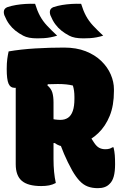

<svg xmlns="http://www.w3.org/2000/svg" viewBox="-27 -961 647 1001"><path d="M400 -333Q415 -301 430 -272.5Q445 -244 463 -218Q476 -198 490 -190.5Q504 -183 522 -183Q534 -183 543 -185.5Q552 -188 559 -193H565Q570 -171 571.5 -152Q573 -133 573 -105Q573 -66 566 -41Q559 -16 545 -3Q534 9 518.5 14.5Q503 20 483 20Q454 20 431 11.5Q408 3 388.5 -17.5Q369 -38 350 -71Q325 -116 307 -158.5Q289 -201 274 -247ZM18 -693Q82 -704 157 -708.5Q232 -713 307 -713Q371 -713 419.5 -694Q468 -675 501 -643Q534 -611 550.5 -572.5Q567 -534 567 -496V-486Q567 -411 545 -357Q523 -303 485.5 -267Q448 -231 402 -214Q356 -197 309 -197Q297 -197 283 -202Q269 -207 259 -215H203L187 -362Q210 -350 236 -343Q262 -336 288 -336Q311 -336 327.5 -347Q344 -358 352.5 -382.5Q361 -407 361 -445V-456Q361 -473 359 -487.5Q357 -502 353 -515Q337 -519 318 -521Q299 -523 274 -523Q217 -523 171 -518Q125 -513 94 -508Q63 -503 50 -503Q27 -503 17.5 -525Q8 -547 8 -601Q8 -632 11 -654Q14 -676 18 -693ZM264 -7Q247 2 229 5.5Q211 9 188 9Q119 9 87 -18Q55 -45 55 -105Q55 -163 55 -220.5Q55 -278 55 -335.5Q55 -393 55 -450.5Q55 -508 55 -566L241 -572L220 -516Q240 -499 246 -478Q252 -457 252 -427Q252 -377 252 -328Q252 -279 252 -230.5Q252 -182 252 -132Q252 -96 255 -65Q258 -34 264 -7ZM156 -941Q167 -905 181.5 -878Q196 -851 218.5 -827Q241 -803 271 -775Q255 -770 237 -766.5Q219 -763 201 -762Q183 -761 168 -761Q143 -761 125 -764.5Q107 -768 94 -775Q71 -787 53 -801.5Q35 -816 21 -835Q7 -854 -4 -881Q-9 -895 -6 -906.5Q-3 -918 12 -924Q33 -931 57 -935Q81 -939 106.5 -940.5Q132 -942 156 -941ZM396 -941Q407 -905 421.5 -878Q436 -851 458.5 -827Q481 -803 511 -775Q495 -770 477 -766.5Q459 -763 441 -762Q423 -761 408 -761Q383 -761 365 -764.5Q347 -768 334 -775Q311 -787 293 -801.5Q275 -816 261 -835Q247 -854 236 -881Q231 -895 234 -906.5Q237 -918 252 -924Q273 -931 297 -935Q321 -939 346.5 -940.5Q372 -942 396 -941Z"/></svg>

Font: Recursive Casual Black
Style: Regular
Weight: 900
Version: Version 1.047